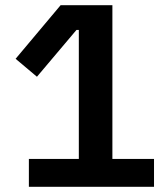

<svg xmlns="http://www.w3.org/2000/svg" viewBox="-20 -718 640 738"><path d="M91 0V-107H283V-603H274L122 -423L40 -492L213 -698H412V-107H572V0Z"/></svg>

Font: IBMPlexSans-SemiBold
Style: Regular
Weight: 600
Designer: Mike Abbink, Paul van der Laan, Pieter van Rosmalen
Foundry: Bold Monday
Version: Version 3.1